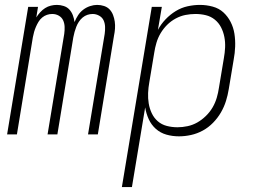

<svg xmlns="http://www.w3.org/2000/svg" viewBox="-20 -548 1040 783"><path d="M9 0 95 -520H135L128 -477Q135 -488 144 -498Q153 -508 164 -515Q175 -522 187.5 -525Q200 -528 212 -528Q226 -528 240 -523.5Q254 -519 263 -509Q272 -499 277 -486Q282 -473 284 -458Q290 -473 298.5 -486Q307 -499 319.5 -508.5Q332 -518 347 -523Q362 -528 376 -528Q391 -528 404.5 -523.5Q418 -519 427 -509.5Q436 -500 441 -487Q446 -474 448 -460Q450 -446 449 -431.5Q448 -417 445 -403L379 0H339L407 -410Q409 -424 408.5 -438.5Q408 -453 402.5 -465Q397 -477 384.5 -484Q372 -491 358 -491Q347 -491 336.5 -487.5Q326 -484 317 -476.5Q308 -469 301.5 -459Q295 -449 291 -438.5Q287 -428 284 -417.5Q281 -407 279 -396L214 0H174L242 -410Q244 -424 243.5 -438.5Q243 -453 237.5 -465Q232 -477 220 -484Q208 -491 193 -491Q182 -491 171.5 -487.5Q161 -484 152 -476.5Q143 -469 137 -459Q131 -449 126.5 -438.5Q122 -428 119 -417.5Q116 -407 114 -396L49 0Z M477 215 599 -520H640L624 -426Q636 -449 655 -469Q674 -489 697 -503Q720 -517 745.5 -522.5Q771 -528 795 -528Q822 -528 847.5 -521Q873 -514 891 -497.5Q909 -481 920.5 -458.5Q932 -436 936 -410.5Q940 -385 939 -358Q938 -331 933 -305L913 -185Q909 -160 901.5 -136Q894 -112 881 -89.5Q868 -67 849 -47.5Q830 -28 807 -15.5Q784 -3 759 2.5Q734 8 710 8Q683 8 658.5 1Q634 -6 615.5 -22.5Q597 -39 586.5 -62Q576 -85 572 -110L518 215ZM704 -29Q724 -29 745 -33.5Q766 -38 784.5 -48.5Q803 -59 819.5 -75Q836 -91 847 -110Q858 -129 864 -149.5Q870 -170 873 -191L893 -311Q897 -333 898 -354.5Q899 -376 895 -397Q891 -418 881.5 -436.5Q872 -455 856 -468Q840 -481 819.5 -486Q799 -491 777 -491Q757 -491 736.5 -487Q716 -483 696.5 -472.5Q677 -462 661.5 -446.5Q646 -431 635 -412.5Q624 -394 618 -373.5Q612 -353 609 -333L589 -213Q585 -191 584 -169Q583 -147 586.5 -126Q590 -105 599 -86Q608 -67 623.5 -53.5Q639 -40 660 -34.5Q681 -29 704 -29Z"/></svg>

Font: Iosevka SS18 Extralight
Style: Italic
Weight: 200
Italic angle: -9°
Monospace: yes
Designer: Belleve Invis
Foundry: Belleve Invis
Version: Version 25.1.1; ttfautohint (v1.8.4)